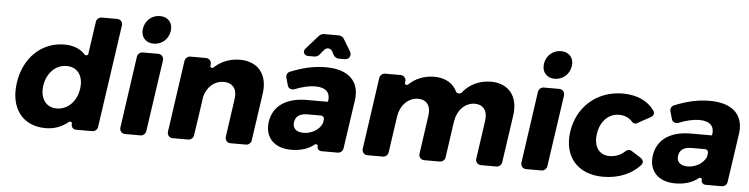

<svg xmlns="http://www.w3.org/2000/svg" viewBox="-47 -1013 4874 1250"><g transform="rotate(5 2390.0 -388.5)"><path d="M679 -742H576C560 -742 544 -728 542 -712L511 -497C509 -488 495 -485 488 -492C457 -527 410 -546 352 -546C203 -546 88 -437 64 -272C40 -105 124 7 276 7C333 7 383 -12 424 -47C432 -53 446 -47 444 -38V-36C441 -16 455 0 475 0H582C598 0 614 -14 616 -30L713 -702C716 -724 701 -742 679 -742ZM337 -127C265 -127 226 -185 237 -268C250 -351 306 -408 378 -408C450 -408 490 -351 478 -268C466 -185 409 -127 337 -127Z M955 -785C902 -785 859 -747 851 -694C843 -640 876 -602 929 -602C982 -602 1025 -640 1033 -694C1041 -747 1008 -785 955 -785ZM931 -30 999 -499C1002 -521 986 -539 964 -539H863C846 -539 831 -525 828 -509L761 -40C758 -18 773 0 795 0H897C913 0 929 -14 931 -30Z M1498 -547C1432 -546 1375 -524 1330 -481C1323 -474 1308 -480 1310 -490L1311 -499C1314 -521 1298 -539 1276 -539H1174C1157 -539 1142 -525 1139 -509L1072 -40C1069 -18 1084 0 1106 0H1209C1225 0 1241 -14 1243 -30C1256 -117 1269 -203 1281 -290C1299 -351 1344 -394 1406 -394C1464 -394 1495 -355 1486 -292L1450 -40C1447 -18 1462 0 1484 0H1586C1602 0 1618 -14 1620 -30L1665 -340C1683 -466 1617 -547 1498 -547Z M2009 -623 2038 -658C2054 -677 2080 -674 2092 -653L2105 -628C2110 -619 2126 -610 2136 -610H2177C2206 -610 2222 -638 2207 -663L2158 -744C2153 -752 2137 -761 2128 -761H2025C2019 -761 2004 -754 1999 -749L1916 -656C1899 -637 1911 -610 1937 -610H1982C1989 -610 2005 -617 2009 -623ZM2060 -547C1979 -547 1907 -529 1828 -497C1812 -491 1805 -473 1809 -457L1824 -405C1829 -388 1849 -380 1866 -386C1916 -406 1964 -417 2001 -417C2071 -417 2101 -385 2094 -332L2093 -328C2093 -326 2091 -324 2089 -324H1951C1817 -323 1735 -263 1720 -161C1706 -62 1766 8 1881 8C1941 8 1993 -8 2032 -40C2039 -46 2053 -40 2052 -31H2051C2049 -14 2061 0 2078 0H2186C2202 0 2218 -14 2220 -30L2267 -352C2283 -474 2208 -547 2060 -547ZM1951 -109C1903 -109 1878 -134 1884 -173C1890 -213 1918 -231 1970 -231H2055C2068 -231 2078 -220 2076 -207L2073 -187C2073 -186 2071 -180 2071 -180C2053 -138 2003 -109 1951 -109Z M3138 -547C3062 -546 2999 -516 2953 -458C2945 -449 2923 -451 2918 -462C2893 -516 2840 -547 2768 -547C2703 -546 2646 -524 2602 -481C2595 -474 2580 -480 2581 -489L2583 -499C2586 -521 2570 -539 2548 -539H2447C2430 -539 2415 -525 2412 -509L2345 -40C2342 -18 2357 0 2379 0H2481C2497 0 2513 -14 2515 -30L2549 -267C2560 -340 2609 -393 2675 -395C2732 -395 2761 -356 2752 -292L2716 -40C2713 -18 2728 0 2750 0H2853C2869 0 2885 -14 2887 -30L2921 -267C2932 -340 2980 -393 3045 -395C3102 -395 3132 -356 3123 -292L3087 -40C3084 -18 3099 0 3121 0H3223C3239 0 3255 -14 3257 -30L3302 -340C3320 -466 3256 -547 3138 -547Z M3576 -785C3523 -785 3480 -747 3472 -694C3464 -640 3497 -602 3550 -602C3603 -602 3646 -640 3654 -694C3662 -747 3629 -785 3576 -785ZM3552 -30 3620 -499C3623 -521 3607 -539 3585 -539H3484C3467 -539 3452 -525 3449 -509L3382 -40C3379 -18 3394 0 3416 0H3518C3534 0 3550 -14 3552 -30Z M4001 -545C3834 -545 3705 -434 3681 -268C3657 -104 3753 6 3919 6C4019 6 4103 -29 4160 -91C4175 -108 4170 -126 4151 -139L4088 -179C4078 -186 4059 -182 4051 -173C4023 -146 3988 -132 3948 -132C3881 -132 3843 -186 3855 -269C3866 -350 3920 -405 3987 -405C4026 -405 4056 -391 4077 -366C4082 -359 4098 -354 4106 -359L4195 -408C4213 -418 4219 -434 4208 -451C4167 -511 4094 -545 4001 -545Z M4570 -547C4489 -547 4417 -529 4338 -497C4322 -491 4315 -473 4319 -457L4334 -405C4339 -388 4359 -380 4376 -386C4426 -406 4474 -417 4511 -417C4581 -417 4611 -385 4604 -332L4603 -328C4603 -326 4601 -324 4599 -324H4461C4327 -323 4245 -263 4230 -161C4216 -62 4276 8 4391 8C4451 8 4503 -8 4542 -40C4549 -46 4563 -40 4562 -31H4561C4559 -14 4571 0 4588 0H4696C4712 0 4728 -14 4730 -30L4777 -352C4793 -474 4718 -547 4570 -547ZM4461 -109C4413 -109 4388 -134 4394 -173C4400 -213 4428 -231 4480 -231H4565C4578 -231 4588 -220 4586 -207L4583 -187C4583 -186 4581 -180 4581 -180C4563 -138 4513 -109 4461 -109Z"/></g></svg>

Font: Trueno
Style: RoundBdIt
Weight: 700
Designer: Julieta Ulanovsky, Jasper
Foundry: Julieta Ulanovsky, Cannot Into Space Fonts
Version: Version 3.001